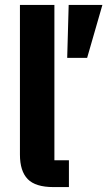

<svg xmlns="http://www.w3.org/2000/svg" viewBox="-20 -760 436 780"><path d="M197 0Q124 0 92.5 -32.5Q61 -65 61 -132V-740H201V-109H260V0ZM334 -525H253L259 -740H396Z"/></svg>

Font: IBM Plex Sans Cond
Style: Bold
Weight: 700
Width: 3
Designer: Mike Abbink, Paul van der Laan, Pieter van Rosmalen
Foundry: Bold Monday
Version: Version 1.3